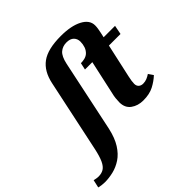

<svg xmlns="http://www.w3.org/2000/svg" viewBox="-386 -985 1440 1440"><g transform="rotate(-45 334.0 -265.0)"><path d="M-76 240Q-91 240 -110 237.5Q-129 235 -139 232L-125 169Q-117 171 -104 173.5Q-91 176 -79 176Q-47 176 -24 162Q-1 148 16 111.5Q33 75 47 9L169 -566Q191 -671 259 -720.5Q327 -770 465 -770Q574 -770 639 -736Q704 -702 704 -644Q704 -629 701.5 -612Q699 -595 695 -577L686 -536H807L793 -464H670L611 -197Q601 -153 601 -127Q601 -105 614.5 -92.5Q628 -80 650 -80Q672 -80 691 -88Q710 -96 726 -107L752 -69Q718 -37 673 -13.5Q628 10 562 10Q505 10 464.5 -19.5Q424 -49 424 -108Q424 -126 426.5 -149Q429 -172 434 -191L494 -464H416L428 -519Q447 -519 467 -523.5Q487 -528 503 -541Q523 -559 531.5 -584Q540 -609 540 -636Q540 -666 520.5 -686Q501 -706 461 -706Q420 -706 391.5 -681.5Q363 -657 349 -592L229 -23Q211 58 178 110Q145 162 102.5 190Q60 218 13.5 229Q-33 240 -76 240Z"/></g></svg>

Font: Noto Serif ExtraBold
Style: Italic
Weight: 800
Italic angle: -12°
Designer: Monotype Design Team
Foundry: Monotype Imaging Inc.
Version: Version 2.013